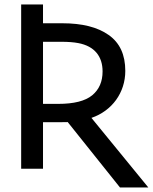

<svg xmlns="http://www.w3.org/2000/svg" viewBox="-20 -747 677 850"><path d="M384.8 -225.1C476.1 -256.3 534.7 -336.9 534.7 -433.1C534.7 -504.9 510.3 -557.6 460.9 -592.3C411.6 -627 343.3 -644 255.9 -644H170.4V-727.1H73.7V0H170.4V-206.1H252.4C266.1 -206.1 275.4 -206.1 279.8 -206.5L511.2 83H636.7ZM434.1 -430.7C434.1 -385.7 418.9 -350.6 388.2 -325.2C357.4 -299.8 307.1 -287.1 237.3 -287.1H170.4V-562H251.5C281.2 -562 306.6 -560.1 326.7 -556.2C398.9 -542.5 434.1 -497.1 434.1 -430.7Z"/></svg>

Font: SG Kara SemiBold
Style: Regular
Weight: 400
Designer: Damoon Khanjanzadeh
Version: Version 1.000